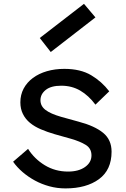

<svg xmlns="http://www.w3.org/2000/svg" viewBox="-20 -998 672 1026"><path d="M428.8 -977.5 490 -905 251.2 -720 192.5 -795ZM330 8.8Q285 8.8 243.8 -2.5Q202.5 -13.8 166.9 -33.1Q131.2 -52.5 101.2 -78.1Q71.2 -103.8 50 -133.8L130 -202.5Q163.8 -148.8 219.4 -115Q275 -81.2 343.8 -81.2Q400 -81.2 434.4 -105.6Q468.8 -130 468.8 -167.5Q468.8 -205 438.1 -223.8Q407.5 -242.5 360 -256.2L271.2 -281.2Q232.5 -292.5 198.8 -306.9Q165 -321.2 140.6 -341.2Q116.2 -361.2 102.5 -388.8Q88.8 -416.2 88.8 -451.2Q88.8 -491.2 106.2 -524.4Q123.8 -557.5 155.6 -581.2Q187.5 -605 230.6 -617.5Q273.8 -630 323.8 -630Q410 -630 466.9 -596.2Q523.8 -562.5 563.8 -510L490 -438.8Q453.8 -487.5 408.8 -513.8Q363.8 -540 307.5 -540Q252.5 -540 224.4 -517.5Q196.2 -495 196.2 -462.5Q196.2 -431.2 223.1 -410.6Q250 -390 306.2 -373.8L401.2 -347.5Q486.2 -325 531.2 -288.1Q576.2 -251.2 576.2 -187.5Q576.2 -90 508.8 -40.6Q441.2 8.8 330 8.8Z"/></svg>

Font: Abordage
Style: Regular
Weight: 400
Designer: Ange Degheest & Eugénie Bidaut
Foundry: Velvetyne Type Foundry
Version: Version 1.000;FEAKit 1.0